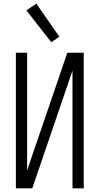

<svg xmlns="http://www.w3.org/2000/svg" viewBox="-20 -1021 540 1041"><path d="M66 0V-735H127V-97L345 -735H434V0H373V-638L155 0ZM258 -792 123 -965 177 -1001 302 -822Z"/></svg>

Font: Iosevka Term Light
Style: Regular
Weight: 300
Monospace: yes
Designer: Belleve Invis
Foundry: Belleve Invis
Version: Version 9.0.1; ttfautohint (v1.8.3)